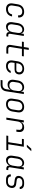

<svg xmlns="http://www.w3.org/2000/svg" viewBox="2498 -3322 1005 6040"><g transform="rotate(90 3000.0 -302.5)"><path d="M263 10C391 10 477 -59 498 -180H432C417 -98 357 -50 273 -50C186 -50 141 -103 155 -194L181 -356C195 -447 257 -500 344 -500C428 -500 474 -452 462 -370H528C545 -483 474 -560 354 -560C223 -560 135 -485 115 -356L89 -194C70 -70 139 10 263 10Z M817 10C898 10 965 -36 990 -108C980 -45 1015 0 1077 0H1124L1133 -60H1088C1057 -60 1038 -81 1043 -114L1112 -550H1046L1032 -457C1025 -520 979 -560 908 -560C808 -560 726 -478 706 -358L680 -191C661 -72 717 10 817 10ZM844 -47C771 -47 733 -103 747 -193L772 -356C786 -446 842 -503 917 -503C991 -503 1029 -446 1015 -356L990 -193C975 -103 919 -47 844 -47Z M1511 0H1662L1671 -60H1520C1475 -60 1453 -87 1460 -133L1517 -490H1745L1754 -550H1526L1551 -705H1485L1460 -550H1299L1290 -490H1451L1394 -133C1381 -49 1424 0 1511 0Z M2055 10C2166 10 2247 -44 2277 -137H2211C2192 -82 2135 -48 2064 -48C1976 -48 1934 -103 1949 -194L1959 -259H2168C2253 -259 2308 -302 2320 -383C2336 -482 2267 -560 2146 -560C2015 -560 1929 -484 1908 -352L1884 -198C1864 -72 1929 10 2055 10ZM1968 -314 1974 -356C1988 -449 2048 -504 2137 -504C2221 -504 2265 -451 2254 -383C2246 -336 2220 -314 2177 -314Z M2496 180H2644C2759 180 2834 119 2852 9L2940 -550H2874L2859 -455C2854 -520 2804 -560 2726 -560C2613 -560 2530 -482 2511 -358L2492 -239C2473 -117 2531 -39 2643 -39C2722 -39 2784 -78 2810 -143L2793 -38L2786 9C2774 80 2727 120 2655 120H2506ZM2668 -95C2585 -95 2543 -149 2558 -237L2577 -360C2592 -449 2649 -503 2733 -503C2817 -503 2858 -448 2843 -356L2826 -241C2811 -149 2752 -95 2668 -95Z M3254 10C3382 10 3468 -66 3489 -194L3514 -356C3534 -480 3467 -560 3345 -560C3217 -560 3130 -483 3110 -356L3085 -194C3066 -69 3132 10 3254 10ZM3263 -48C3177 -48 3136 -101 3151 -194L3176 -356C3191 -449 3250 -502 3336 -502C3421 -502 3463 -449 3448 -356L3423 -194C3408 -101 3350 -48 3263 -48Z M3680 0H3746L3802 -356C3817 -450 3872 -503 3957 -503C4042 -503 4079 -455 4064 -364L4057 -315H4123L4130 -364C4150 -489 4100 -560 3982 -560C3904 -560 3845 -521 3818 -456L3833 -550H3767Z M4532 -645H4605L4738 -785H4660ZM4245 0H4697L4706 -60H4519L4597 -550H4357L4348 -490H4521L4453 -60H4254Z M5017 10C5098 10 5165 -36 5190 -108C5180 -45 5215 0 5277 0H5324L5333 -60H5288C5257 -60 5238 -81 5243 -114L5312 -550H5246L5232 -457C5225 -520 5179 -560 5108 -560C5008 -560 4926 -478 4906 -358L4880 -191C4861 -72 4917 10 5017 10ZM5044 -47C4971 -47 4933 -103 4947 -193L4972 -356C4986 -446 5042 -503 5117 -503C5191 -503 5229 -446 5215 -356L5190 -193C5175 -103 5119 -47 5044 -47Z M5627 9H5688C5804 9 5875 -47 5891 -150C5906 -236 5862 -297 5778 -308L5653 -325C5598 -332 5574 -359 5581 -409C5591 -466 5640 -502 5709 -502H5759C5823 -502 5862 -467 5860 -421H5927C5932 -504 5870 -559 5768 -559H5718C5606 -559 5531 -504 5516 -408C5503 -328 5548 -276 5629 -265L5759 -247C5811 -241 5835 -199 5826 -146C5817 -88 5767 -49 5698 -49H5637C5569 -49 5530 -86 5532 -141H5466C5458 -50 5518 9 5627 9Z"/></g></svg>

Font: JetBrains Mono ExtraLight
Style: Italic
Weight: 240
Italic angle: -9°
Monospace: yes
Designer: Philipp Nurullin, Konstantin Bulenkov
Foundry: JetBrains
Version: Version 2.305